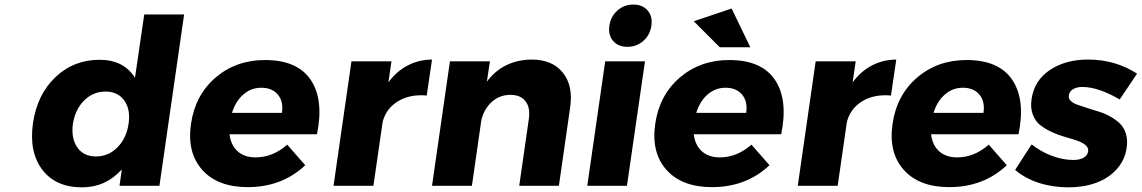

<svg xmlns="http://www.w3.org/2000/svg" viewBox="-20 -805 4947 832"><path d="M123 -272Q141.1 -395.5 220.2 -470.7Q299.3 -545.9 411.1 -545.9Q516.6 -545.9 564.9 -467.8L605 -742.2H777.8L670.9 0H498L507.8 -70.8Q438 6.8 335 6.8Q221.2 6.8 163.1 -69.8Q105 -146.5 123 -272ZM295.9 -268.1Q287.6 -205.6 314.9 -166.3Q342.3 -127 396 -127Q449.7 -127 488.8 -166.3Q527.8 -205.6 537.1 -268.1Q546.4 -330.6 518.6 -369.4Q490.7 -408.2 437 -408.2Q383.3 -408.2 344.5 -369.4Q305.7 -330.6 295.9 -268.1Z M807.6 -268.1Q825.7 -393.1 914.3 -469Q1002.9 -544.9 1128.4 -544.9Q1268.6 -544.9 1326.4 -459Q1384.3 -373 1353.5 -223.1H974.6Q980.5 -175.3 1010 -149.2Q1039.6 -123 1087.4 -123Q1162.1 -123 1224.6 -178.2L1302.7 -88.9Q1201.7 5.9 1053.7 5.9Q922.9 5.9 856.2 -69.1Q789.6 -144 807.6 -268.1ZM985.4 -315.9H1201.7Q1209 -365.2 1184.1 -395Q1159.2 -424.8 1112.3 -424.8Q1067.9 -424.8 1034.2 -395.3Q1000.5 -365.7 985.4 -315.9Z M1425.3 0 1502.9 -539.1H1676.3L1663.1 -448.2Q1697.8 -495.6 1746.1 -521Q1794.4 -546.4 1852.1 -546.9L1829.1 -391.1Q1755.9 -397.5 1704.6 -366.2Q1653.3 -335 1638.2 -276.9L1598.1 0Z M1852.1 0 1929.7 -539.1H2103L2089.8 -451.2Q2160.2 -545.4 2283.7 -546.9Q2373 -546.9 2418.7 -490.5Q2464.4 -434.1 2450.7 -339.8L2401.9 0H2230L2272 -292Q2278.3 -339.4 2256.8 -366.7Q2235.4 -394 2191.9 -394Q2145.5 -394 2111.8 -364Q2078.1 -334 2065.9 -285.2L2024.9 0Z M2524.9 0 2602.5 -539.1H2774.9L2696.8 0ZM2620.6 -693.8Q2626.5 -733.9 2655.5 -759.5Q2684.6 -785.2 2724.6 -785.2Q2764.6 -785.2 2786.6 -759.5Q2808.6 -733.9 2802.7 -693.8Q2796.9 -653.3 2767.8 -627.7Q2738.8 -602.1 2698.7 -602.1Q2658.7 -602.1 2636.7 -627.7Q2614.7 -653.3 2620.6 -693.8Z M2819.3 -268.1Q2837.4 -393.1 2926 -469Q3014.6 -544.9 3140.1 -544.9Q3280.3 -544.9 3338.1 -459Q3396 -373 3365.2 -223.1H2986.3Q2992.2 -175.3 3021.7 -149.2Q3051.3 -123 3099.1 -123Q3173.8 -123 3236.3 -178.2L3314.5 -88.9Q3213.4 5.9 3065.4 5.9Q2934.6 5.9 2867.9 -69.1Q2801.3 -144 2819.3 -268.1ZM2986.3 -712.9 3150.4 -768.1 3231.4 -600.1H3099.1ZM2997.1 -315.9H3213.4Q3220.7 -365.2 3195.8 -395Q3170.9 -424.8 3124 -424.8Q3079.6 -424.8 3045.9 -395.3Q3012.2 -365.7 2997.1 -315.9Z M3437 0 3514.6 -539.1H3688L3674.8 -448.2Q3709.5 -495.6 3757.8 -521Q3806.2 -546.4 3863.8 -546.9L3840.8 -391.1Q3767.6 -397.5 3716.3 -366.2Q3665 -335 3649.9 -276.9L3609.9 0Z M3847.7 -268.1Q3865.7 -393.1 3954.3 -469Q4043 -544.9 4168.5 -544.9Q4308.6 -544.9 4366.5 -459Q4424.3 -373 4393.6 -223.1H4014.6Q4020.5 -175.3 4050 -149.2Q4079.6 -123 4127.4 -123Q4202.1 -123 4264.6 -178.2L4342.8 -88.9Q4241.7 5.9 4093.8 5.9Q3962.9 5.9 3896.2 -69.1Q3829.6 -144 3847.7 -268.1ZM4025.4 -315.9H4241.7Q4249 -365.2 4224.1 -395Q4199.2 -424.8 4152.3 -424.8Q4107.9 -424.8 4074.2 -395.3Q4040.5 -365.7 4025.4 -315.9Z M4378.9 -68.8 4450.2 -179.2Q4491.7 -147 4539.1 -129.4Q4586.4 -111.8 4631.3 -111.8Q4657.7 -111.8 4675 -121.3Q4692.4 -130.9 4695.3 -148.9Q4697.8 -164.6 4683.8 -176.3Q4669.9 -188 4646.7 -195.8Q4623.5 -203.6 4595 -211.7Q4566.4 -219.7 4538.6 -232.4Q4510.7 -245.1 4488.8 -262Q4466.8 -278.8 4455.6 -308.1Q4444.3 -337.4 4450.2 -376Q4461.9 -456.5 4529.5 -501.7Q4597.2 -546.9 4694.3 -546.9Q4813.5 -546.9 4907.2 -485.8L4832 -374Q4739.3 -428.2 4669.9 -428.2Q4646 -428.2 4630.1 -418.7Q4614.3 -409.2 4611.3 -391.1Q4609.4 -377.9 4620.1 -367.7Q4630.9 -357.4 4649.9 -350.8Q4668.9 -344.2 4693.1 -336.4Q4717.3 -328.6 4742.9 -320.8Q4768.6 -313 4792.2 -299.6Q4815.9 -286.1 4833.3 -269.3Q4850.6 -252.4 4858.9 -225.6Q4867.2 -198.7 4862.3 -165Q4854.5 -110.8 4818.8 -71.5Q4783.2 -32.2 4729.5 -12.7Q4675.8 6.8 4610.4 6.8Q4542 6.8 4481.9 -12.5Q4421.9 -31.7 4378.9 -68.8Z"/></svg>

Font: Trueno
Style: Bold Italic
Weight: 700
Designer: Julieta Ulanovsky
Foundry: Julieta Ulanovsky
Version: Version 3.001b | FøM Fix